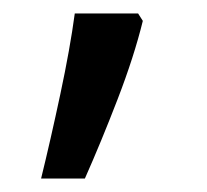

<svg xmlns="http://www.w3.org/2000/svg" viewBox="-20 -136 308 285"><path d="M192 -105Q179 -52 154.5 11.5Q130 75 106 129H41Q55 72 69.5 4Q84 -64 91 -116H185Z"/></svg>

Font: Noto Sans Sundanese
Style: Regular
Weight: 400
Designer: Monotype Design Team (Regular), Sérgio L. Martins (other weights)
Foundry: Monotype Imaging Inc.
Version: Version 2.003